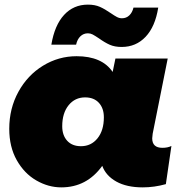

<svg xmlns="http://www.w3.org/2000/svg" viewBox="-20 -800 801 830"><path d="M721 -169 697 -4Q647 10 597 10Q528 10 483 -15Q438 -40 422 -83Q355 10 245 10Q189 10 137 -20Q85 -50 52.5 -107.5Q20 -165 20 -243Q20 -331 59.5 -403Q99 -475 166 -516Q233 -557 311 -557Q421 -557 467 -489L479 -547H705L640 -222Q638 -206 638 -202Q638 -161 682 -161Q705 -161 721 -169ZM429 -293Q429 -332 407.5 -355.5Q386 -379 348 -379Q304 -379 276.5 -345Q249 -311 249 -254Q249 -215 270.5 -191.5Q292 -168 330 -168Q374 -168 401.5 -202Q429 -236 429 -293ZM408 -634Q390 -646 380.5 -651Q371 -656 360 -656Q341 -656 327.5 -643Q314 -630 309 -607H202Q216 -691 257 -735.5Q298 -780 360 -780Q390 -780 411.5 -770.5Q433 -761 459 -743Q475 -732 485.5 -726.5Q496 -721 507 -721Q526 -721 539 -733.5Q552 -746 557 -767H664Q651 -685 609.5 -641Q568 -597 506 -597Q476 -597 454.5 -606.5Q433 -616 408 -634Z"/></svg>

Font: Montserrat Alternates Black
Style: Italic
Weight: 900
Italic angle: -11.3°
Designer: Julieta Ulanovsky
Foundry: Julieta Ulanovsky
Version: Version 7.200